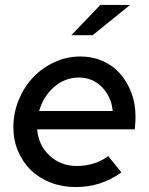

<svg xmlns="http://www.w3.org/2000/svg" viewBox="-20 -745 602 775"><path d="M470 -49Q426 -18 381 -4Q336 10 285 10Q231 10 184.5 -8Q138 -26 105 -58Q72 -90 53 -134.5Q34 -179 34 -231Q34 -289 55.5 -341.5Q77 -394 113.5 -432.5Q150 -471 199.5 -494Q249 -517 305 -517Q353 -517 394 -499Q435 -481 464 -448.5Q493 -416 510 -371.5Q527 -327 527 -275Q527 -265 526.5 -254Q526 -243 524 -223H130Q135 -159 180 -117Q225 -75 291 -75Q326 -75 359 -85.5Q392 -96 417 -115ZM298 -432Q242 -432 198 -393.5Q154 -355 138 -297H435Q429 -356 391 -394Q353 -432 298 -432ZM385 -725H505L354 -603H268Z"/></svg>

Font: Red Hat Display Medium
Style: Italic
Weight: 500
Italic angle: -12°
Designer: Pentagram / MCKL
Foundry: Pentagram / MCKL
Version: Version 1.003; Red Hat Display Medium Italic